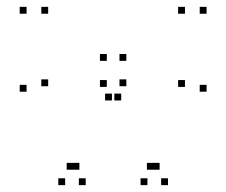

<svg xmlns="http://www.w3.org/2000/svg" viewBox="-20 -530 660 560"><path d="M230 10V-10H210V10ZM333.5 -237V-257H313.5V-237ZM306.5 -237V-257H286.5V-237ZM410 10V-10H390V10ZM470 10V-10H450V10ZM582.5 -262.5V-282.5H562.5V-262.5ZM582.5 -490V-510H562.5V-490ZM519.5 -490V-510H499.5V-490ZM519.5 -276.5V-296.5H499.5V-276.5ZM428.5 -35V-55H408.5V-35ZM445.5 -35V-55H425.5V-35ZM348.5 -278.5V-298.5H328.5V-278.5ZM348.5 -352.5V-372.5H328.5V-352.5ZM291.5 -352.5V-372.5H271.5V-352.5ZM291.5 -276.5V-296.5H271.5V-276.5ZM194.5 -35V-55H174.5V-35ZM211.5 -35V-55H191.5V-35ZM120.5 -278.5V-298.5H100.5V-278.5ZM120.5 -490V-510H100.5V-490ZM57.5 -490V-510H37.5V-490ZM57.5 -262.5V-282.5H37.5V-262.5ZM170 10V-10H150V10Z"/></svg>

Font: Monaspace Krypton Dots Var
Style: Regular
Weight: 400
Designer: Riley Cran and the Lettermatic Team
Version: Version 1.100 (Monaspace Krypton Dots)